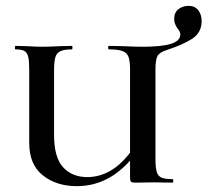

<svg xmlns="http://www.w3.org/2000/svg" viewBox="-20 -625 710 657"><path d="M80 -136V-387Q80 -417 76.5 -431Q73 -445 63.5 -450.5Q54 -456 33 -456Q31 -456 31 -462Q31 -468 33 -468L72 -467Q106 -465 124 -465Q147 -465 185 -467L226 -468Q228 -468 228 -462Q228 -456 226 -456Q200 -456 187 -450Q174 -444 169.5 -429.5Q165 -415 165 -385V-163Q165 -86 196 -52.5Q227 -19 279 -19Q325 -19 366.5 -46Q408 -73 448 -135L462 -122Q413 -52 359.5 -20Q306 12 243 12Q173 12 126.5 -25Q80 -62 80 -136ZM425 -19V-385Q425 -415 420 -429.5Q415 -444 400 -450Q385 -456 353 -456Q350 -456 350 -462Q350 -468 353 -468L402 -467Q442 -465 467 -465Q533 -465 565 -475Q597 -485 597 -507Q597 -516 588 -527Q576 -543 576 -560Q576 -582 590.5 -593.5Q605 -605 625 -605Q647 -605 658.5 -590Q670 -575 670 -553Q670 -513 637 -492Q604 -471 551 -454Q526 -446 519 -433.5Q512 -421 512 -387V-81Q512 -51 516.5 -36.5Q521 -22 533 -17Q545 -12 570 -12Q573 -12 573 -6Q573 0 570 0L505 -1L444 0Q432 0 428.5 -3Q425 -6 425 -19Z"/></svg>

Font: Cormorant Unicase SemiBold
Style: Regular
Weight: 600
Designer: Christian Thalmann (Catharsis Fonts)
Foundry: Catharsis Fonts
Version: Version 4.000